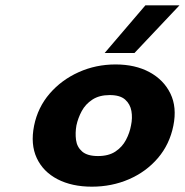

<svg xmlns="http://www.w3.org/2000/svg" viewBox="-20 -692 694 721"><path d="M325 9Q250 9 196 -19Q142 -47 118 -98.5Q94 -150 108 -220Q122 -289 166.5 -340.5Q211 -392 275.5 -421Q340 -450 414 -450Q488 -450 541.5 -421Q595 -392 620 -340.5Q645 -289 631 -220Q617 -150 573 -98.5Q529 -47 464.5 -19Q400 9 325 9ZM348 -106Q388 -106 413.5 -123Q439 -140 453 -166.5Q467 -193 472 -221Q478 -249 473.5 -275Q469 -301 450 -318Q431 -335 392 -335Q353 -335 327 -318Q301 -301 287 -275Q273 -249 267 -221Q262 -193 265.5 -166.5Q269 -140 288.5 -123Q308 -106 348 -106ZM373 -493 526 -672H654L485 -493Z"/></svg>

Font: Teachers
Style: Italic
Weight: 400
Italic angle: -11°
Designer: Alfredo Marco Pradil, Chank Diesel
Version: Version 1.001